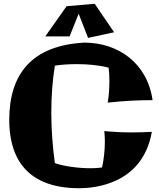

<svg xmlns="http://www.w3.org/2000/svg" viewBox="-20 -956 845 1018"><path d="M789 -425C761 -622 606 -730 427 -730C148 -715 29 -563 29 -320C29 -159 88 42 400 42C471 42 736 26 785 -257C747 -255 712 -254 680 -254C631 -254 585 -256 533 -261C535 -243 536 -224 536 -205C536 -157 530 -107 521 -68C503 -65 482 -64 460 -64C396 -64 320 -74 271 -91C259 -178 252 -269 252 -360C252 -445 258 -529 271 -608C304 -613 345 -616 387 -616C447 -616 510 -610 556 -597C559 -575 560 -550 560 -525C560 -485 557 -445 551 -412C641 -421 705 -425 789 -425ZM482 -936 333 -923 220 -763H349L397 -883L447 -755L585 -785Z"/></svg>

Font: Galindo
Style: Regular
Weight: 400
Designer: Astigmatic (AOETI)
Foundry: Astigmatic (AOETI)
Version: Version 1.000